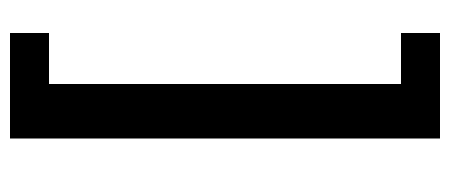

<svg xmlns="http://www.w3.org/2000/svg" viewBox="-278 -470 900 384"><g transform="rotate(90 172.0 -278.0)"><path d="M46 152H257V-708H46V-630H148V74H46Z"/></g></svg>

Font: Giro Sans Regular
Style: Bold
Weight: 700
Designer: Paul D. Hunt
Foundry: Adobe Systems Incorporated
Version: Version 1.000;PS 1.0;hotconv 1.0.88;makeotf.lib2.5.647800